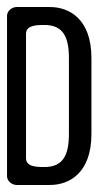

<svg xmlns="http://www.w3.org/2000/svg" viewBox="-20 -273 280 546"><path d="M240 108V-108C240 -220 176 -253 122 -253H27C14 -253 0 -242 0 -228V228C0 242 14 253 27 253H122C176 253 240 220 240 108ZM54 177V-177C54 -201 83 -202 106 -202C158 -202 176 -170 176 -108V108C176 170 158 202 106 202C83 202 54 201 54 177Z"/></svg>

Font: Ekmelos
Style: Regular
Weight: 500
Designer: Thomas Richter (thomas-richter@aon.at)
Version: Version 2.58